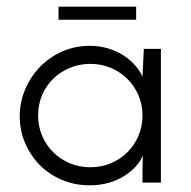

<svg xmlns="http://www.w3.org/2000/svg" viewBox="-20 -546 570 574"><path d="M39 -198Q39 -241 55.5 -279.5Q72 -318 100.5 -347Q129 -376 167 -392.5Q205 -409 248 -409Q278 -409 304 -401Q330 -393 350.5 -379.5Q371 -366 385 -349.5Q399 -333 406 -317L410 -400H461V0H406V-41Q406 -52 406.5 -62Q407 -72 407 -81Q400 -64 386 -48.5Q372 -33 351.5 -20Q331 -7 305 0.5Q279 8 248 8Q203 8 164.5 -8.5Q126 -25 98.5 -53Q71 -81 55 -118.5Q39 -156 39 -198ZM94 -201Q94 -168 106 -140Q118 -112 139 -91Q160 -70 188.5 -58Q217 -46 250 -46Q283 -46 311.5 -58Q340 -70 361 -91Q382 -112 394 -140Q406 -168 406 -201Q406 -233 394 -261Q382 -289 361 -310Q340 -331 311.5 -343Q283 -355 250 -355Q217 -355 188.5 -343Q160 -331 139 -310.5Q118 -290 106 -262Q94 -234 94 -201ZM155 -487V-526H387V-487Z"/></svg>

Font: Josefin Sans
Style: Regular
Weight: 400
Designer: Santiago Orozco
Foundry: Typemade
Version: Version 1.0